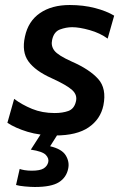

<svg xmlns="http://www.w3.org/2000/svg" viewBox="-20 -529 499 766"><path d="M200.5 11.5Q138.5 11.5 90 -3.2Q41.5 -18 9.5 -39L36.5 -134.5Q68 -111 108.2 -94.5Q148.5 -78 198 -78Q229.5 -78 252.5 -86.2Q275.5 -94.5 282.5 -122.5Q290 -149.5 268.2 -169.5Q246.5 -189.5 186 -217Q121 -246 93.5 -284Q66 -322 79.5 -383Q92.5 -444.5 139.5 -476.8Q186.5 -509 258 -509Q312.5 -509 358.8 -497Q405 -485 435.5 -466.5L409.5 -375Q379.5 -397 338 -408.8Q296.5 -420.5 268 -420.5Q244 -420.5 219.5 -411.5Q195 -402.5 188 -370Q182.5 -346 197 -327Q211.5 -308 266 -283.5Q337 -252.5 371.5 -214.2Q406 -176 392.5 -108.5Q381 -53.5 333.8 -21Q286.5 11.5 200.5 11.5ZM119 217Q102.5 217 78.8 214.8Q55 212.5 44 209L58.5 145Q64.5 147.5 78 149.8Q91.5 152 107 152Q139.5 152 154 143Q168.5 134 172.5 118Q176 103 162.8 89Q149.5 75 103 68L160.5 -21.5H219.5L214.5 0L180 54.5Q227 65.5 242.5 91.2Q258 117 252 144Q245 179 215 198Q185 217 119 217Z"/></svg>

Font: Commissioner Medium
Style: Italic
Weight: 500
Italic angle: -12°
Designer: Kostas Bartsokas
Foundry: Kostas Bartsokas
Version: Version 1.000; ttfautohint (v1.8.3)